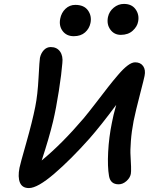

<svg xmlns="http://www.w3.org/2000/svg" viewBox="-20 -996 757 976"><path d="M594.2 -818.8Q560.5 -818.8 541 -845.5Q521.5 -872.1 528.8 -909.2Q534.7 -937.5 557.9 -956.8Q581.1 -976.1 609.9 -976.1Q649.9 -976.1 669.4 -948.5Q689 -920.9 682.1 -886.2Q677.7 -860.8 654.5 -839.8Q631.3 -818.8 594.2 -818.8ZM355 -812Q318.4 -812 298.6 -838.1Q278.8 -864.3 286.1 -900.9Q292 -931.6 313 -951.4Q334 -971.2 362.8 -971.2Q407.2 -971.2 427.2 -943.1Q447.3 -915 439.9 -878.9Q434.1 -850.6 412.4 -831.3Q390.6 -812 355 -812ZM127 -40Q92.8 -40 81.3 -67.9Q69.8 -95.7 79.1 -143.1Q82 -159.2 113.3 -269Q144.5 -378.9 159.2 -453.1Q171.4 -513.2 176 -601.8Q180.7 -690.4 183.1 -702.1Q188 -725.1 202.6 -741Q217.3 -756.8 237.8 -756.8Q269 -756.8 285.2 -734.1Q301.3 -711.4 296.9 -674.8Q293 -623 279.1 -533.4Q265.1 -443.8 250 -379.9Q229.5 -294.4 191.9 -180.2Q295.4 -265.6 404.8 -394Q431.6 -426.3 467.8 -473.4Q503.9 -520.5 528.8 -552.5Q553.7 -584.5 580.6 -615.7Q607.4 -647 628.9 -663.1Q650.4 -679.2 667 -679.2Q694.3 -679.2 707.8 -659.9Q721.2 -640.6 714.8 -609.9Q713.4 -600.6 691.7 -516.8Q669.9 -433.1 659.2 -380.9Q648.9 -327.6 645.3 -279.1Q641.6 -230.5 643.6 -203.9Q645.5 -177.2 646.2 -149.7Q647 -122.1 645 -111.8Q641.1 -91.8 622.6 -75.4Q604 -59.1 583 -59.1Q541.5 -59.1 534.2 -101.1Q525.9 -148.9 529.8 -223.6Q533.7 -298.3 548.8 -372.1Q555.2 -408.2 570.8 -462.9Q494.6 -359.9 435.1 -292Q340.8 -186 255.9 -113Q170.9 -40 127 -40Z"/></svg>

Font: Shantell Sans Irregular Bouncy
Style: Italic
Weight: 500
Italic angle: -11.31°
Designer: Stephen Nixon, Anya Danilova, Shantell Martin
Foundry: Arrow Type
Version: Version 1.006;[9816181b4]